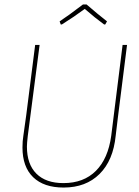

<svg xmlns="http://www.w3.org/2000/svg" viewBox="-20 -839 623 863"><path d="M510 -312 500 -229Q489 -118 427.5 -57Q366 4 266 4Q177 4 129 -42.5Q81 -89 81 -176Q81 -205 85 -229L98 -322L138 -637H158L105 -229Q101 -195 101 -180Q101 -101 143.5 -58.5Q186 -16 265 -16Q356 -16 411 -71Q466 -126 480 -229L531 -637H551ZM248 -743Q285 -767 353 -819H369Q421 -774 461 -743L453 -729H448Q408 -758 361 -799Q314 -764 258 -729H253Z"/></svg>

Font: Luna Sans Thin
Style: Italic
Weight: 250
Italic angle: -7°
Designer: Juan Pablo del Peral
Foundry: Huerta Tipografica
Version: Version 2.001; ttfautohint (v1.5)